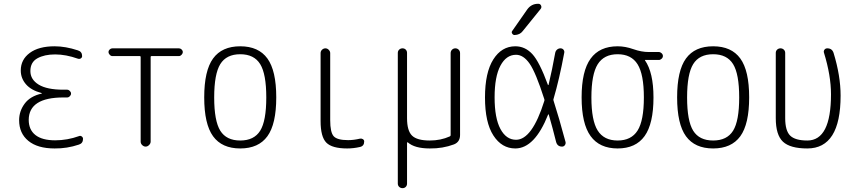

<svg xmlns="http://www.w3.org/2000/svg" viewBox="-20 -775 4540 1015"><path d="M200.2 -280.3Q201.2 -280.3 201.2 -281.2Q201.2 -283.2 199.2 -283.2Q144.5 -297.9 117.2 -329.6Q89.8 -361.3 89.8 -402.3Q89.8 -460 137.2 -495.1Q184.6 -530.3 268.6 -530.3Q326.2 -530.3 391.6 -508.8Q414.1 -502 414.1 -478.5Q414.1 -470.7 407.2 -466.3Q400.4 -461.9 391.6 -464.8Q328.1 -487.3 271.5 -487.3Q214.8 -487.3 177.7 -466.8Q140.6 -446.3 140.6 -399.4Q140.6 -354.5 184.6 -327.6Q228.5 -300.8 315.4 -300.8H335Q342.8 -300.8 349.1 -294.4Q355.5 -288.1 355.5 -280.3Q355.5 -272.5 349.1 -266.1Q342.8 -259.8 335 -259.8H315.4Q132.8 -259.8 131.8 -141.6Q131.8 -88.9 167.5 -61Q203.1 -33.2 271.5 -33.2Q335.9 -33.2 398.4 -55.7Q405.3 -58.6 412.1 -53.7Q418.9 -48.8 418.9 -41Q418.9 -17.6 397.5 -10.7Q334 10.7 268.6 9.8Q178.7 9.8 129.9 -30.3Q81.1 -70.3 81.1 -139.6Q81.1 -187.5 110.4 -227.1Q139.6 -266.6 200.2 -280.3Z M574.2 -478.5Q566.4 -478.5 560.1 -485.4Q553.7 -492.2 553.7 -500Q553.7 -507.8 560.1 -513.7Q566.4 -519.5 574.2 -519.5H925.8Q933.6 -519.5 939.9 -513.7Q946.3 -507.8 946.3 -500Q946.3 -492.2 939.9 -485.4Q933.6 -478.5 925.8 -478.5H780.3Q776.4 -478.5 776.4 -473.6V-26.4Q776.4 -16.6 768.1 -8.3Q759.8 0 750 0Q740.2 0 731.9 -7.8Q723.6 -15.6 723.6 -26.4V-473.6Q723.6 -478.5 719.7 -478.5Z M1355.5 -436Q1323.2 -488.3 1250 -488.3Q1176.8 -488.3 1144.5 -436Q1112.3 -383.8 1112.3 -259.8Q1112.3 -135.7 1144.5 -84Q1176.8 -32.2 1250 -32.2Q1323.2 -32.2 1355.5 -84Q1387.7 -135.7 1387.7 -259.8Q1387.7 -383.8 1355.5 -436ZM1393.6 -54.7Q1346.7 9.8 1250 9.8Q1153.3 9.8 1106.4 -54.7Q1059.6 -119.1 1059.6 -260.3Q1059.6 -401.4 1106.4 -465.8Q1153.3 -530.3 1250 -530.3Q1346.7 -530.3 1393.6 -465.8Q1440.4 -401.4 1440.4 -260.3Q1440.4 -119.1 1393.6 -54.7Z M1815.4 9.8Q1735.4 9.8 1705.1 -21Q1674.8 -51.8 1674.8 -134.8V-494.1Q1674.8 -504.9 1682.6 -512.2Q1690.4 -519.5 1700.2 -519.5Q1710 -519.5 1717.8 -511.7Q1725.6 -503.9 1725.6 -494.1V-139.6Q1725.6 -75.2 1744.1 -54.7Q1762.7 -34.2 1820.3 -34.2Q1849.6 -34.2 1882.8 -42Q1890.6 -43.9 1897.9 -39.6Q1905.3 -35.2 1905.3 -27.3Q1905.3 -2.9 1882.8 2Q1848.6 9.8 1815.4 9.8Z M2083 195.3V-495.1Q2083 -505.9 2090.3 -512.7Q2097.7 -519.5 2107.9 -519.5Q2118.2 -519.5 2125 -512.7Q2131.8 -505.9 2131.8 -495.1V-150.4Q2131.8 -84 2158.2 -58.1Q2184.6 -32.2 2252 -32.2Q2309.6 -32.2 2357.4 -53.7Q2362.3 -55.7 2362.3 -60.5V-494.1Q2362.3 -504.9 2369.6 -512.2Q2377 -519.5 2387.2 -519.5Q2397.5 -519.5 2404.8 -512.2Q2412.1 -504.9 2412.1 -494.1V-61.5Q2412.1 -24.4 2379.9 -11.7Q2320.3 10.7 2252 9.8Q2171.9 9.8 2135.7 -22.5Q2133.8 -23.4 2131.8 -21.5V195.3Q2131.8 206.1 2125 212.9Q2118.2 219.7 2107.9 219.7Q2097.7 219.7 2090.3 212.9Q2083 206.1 2083 195.3Z M2824.2 -754.9H2826.2Q2835.9 -754.9 2840.3 -745.6Q2844.7 -736.3 2837.9 -727.5L2743.2 -610.4Q2728.5 -590.8 2700.2 -589.8Q2692.4 -589.8 2687.5 -597.7Q2682.6 -605.5 2688.5 -612.3L2767.6 -725.6Q2789.1 -754.9 2824.2 -754.9ZM2708 -485.4Q2656.2 -485.4 2625.5 -427.7Q2594.7 -370.1 2594.7 -260.3Q2594.7 -150.4 2625.5 -93.3Q2656.2 -36.1 2708 -36.1Q2793 -36.1 2857.4 -241.2Q2859.4 -246.1 2857.4 -251Q2812.5 -391.6 2779.8 -438.5Q2747.1 -485.4 2708 -485.4ZM2704.1 9.8Q2632.8 9.8 2588.4 -58.6Q2543.9 -127 2543.9 -259.8Q2543.9 -391.6 2587.9 -460.9Q2631.8 -530.3 2704.1 -530.3Q2755.9 -530.3 2793.9 -489.3Q2832 -448.2 2877 -325.2Q2877.9 -325.2 2879.9 -326.2Q2899.4 -408.2 2915 -495.1Q2917 -505.9 2924.8 -512.7Q2932.6 -519.5 2942.9 -519.5Q2953.1 -519.5 2959 -512.2Q2964.8 -504.9 2962.9 -496.1Q2936.5 -354.5 2906.2 -252Q2904.3 -248 2906.2 -243.2Q2934.6 -155.3 2969.7 -24.4Q2971.7 -15.6 2966.3 -7.8Q2960.9 0 2951.2 0Q2926.8 0 2919.9 -24.4Q2902.3 -95.7 2880.9 -169.9Q2879.9 -170.9 2877.9 -169.9Q2806.6 9.8 2704.1 9.8Z M3350.6 -435.1Q3317.4 -488.3 3245.1 -488.3Q3172.9 -488.3 3139.6 -435.1Q3106.4 -381.8 3106.4 -259.8Q3106.4 -137.7 3139.6 -85Q3172.9 -32.2 3245.1 -32.2Q3317.4 -32.2 3350.6 -85Q3383.8 -137.7 3383.8 -259.8Q3383.8 -381.8 3350.6 -435.1ZM3245.1 -530.3Q3285.2 -530.3 3328.1 -515.1Q3371.1 -500 3409.2 -500H3462.9Q3470.7 -500 3477.5 -493.7Q3484.4 -487.3 3484.4 -479Q3484.4 -470.7 3477.5 -464.4Q3470.7 -458 3462.9 -458H3390.6H3389.6V-456.1Q3434.6 -391.6 3434.6 -259.8Q3434.6 -121.1 3387.7 -55.7Q3340.8 9.8 3245.1 9.8Q3149.4 9.8 3102.1 -55.7Q3054.7 -121.1 3054.7 -260.3Q3054.7 -399.4 3102.1 -464.8Q3149.4 -530.3 3245.1 -530.3Z M3855.5 -436Q3823.2 -488.3 3750 -488.3Q3676.8 -488.3 3644.5 -436Q3612.3 -383.8 3612.3 -259.8Q3612.3 -135.7 3644.5 -84Q3676.8 -32.2 3750 -32.2Q3823.2 -32.2 3855.5 -84Q3887.7 -135.7 3887.7 -259.8Q3887.7 -383.8 3855.5 -436ZM3893.6 -54.7Q3846.7 9.8 3750 9.8Q3653.3 9.8 3606.4 -54.7Q3559.6 -119.1 3559.6 -260.3Q3559.6 -401.4 3606.4 -465.8Q3653.3 -530.3 3750 -530.3Q3846.7 -530.3 3893.6 -465.8Q3940.4 -401.4 3940.4 -260.3Q3940.4 -119.1 3893.6 -54.7Z M4248 9.8Q4157.2 9.8 4119.1 -25.9Q4081.1 -61.5 4081.1 -150.4V-495.1Q4081.1 -505.9 4088.4 -512.7Q4095.7 -519.5 4106 -519.5Q4116.2 -519.5 4123.5 -512.7Q4130.9 -505.9 4130.9 -495.1V-150.4Q4130.9 -84 4157.2 -58.1Q4183.6 -32.2 4248 -32.2Q4373 -32.2 4373 -276.4Q4373 -376 4335.9 -496.1Q4333 -504.9 4338.4 -512.2Q4343.8 -519.5 4353.5 -519.5Q4378.9 -519.5 4386.7 -495.1Q4423.8 -374 4423.8 -269.5Q4423.8 9.8 4248 9.8Z"/></svg>

Font: Rounded-L Mgen+ 1mn light
Style: Regular
Weight: 200
Designer: [Source Han Sans]
Ryoko NISHIZUKA  (kana & ideographs); Paul D. Hunt (Latin, Greek & Cyrillic); Wenlong ZHANG  (bopomofo
Version: Version 1.059.20150602